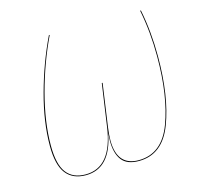

<svg xmlns="http://www.w3.org/2000/svg" viewBox="-101 -792 966 913"><g transform="rotate(-15 382.5 -335.5)"><path d="M83 -170Q83 -287 120 -423Q157 -559 215 -680H219Q161 -559 124.5 -422.5Q88 -286 88 -170Q88 -77 119.5 -36Q151 5 213 5Q342 5 369 -186L399 -395H403L373 -184Q368 -147 368 -121Q368 5 474 5Q589 5 637.5 -124.5Q686 -254 686 -449Q686 -570 664 -680H668Q690 -570 690 -449Q690 -252 640.5 -121.5Q591 9 474 9Q416 9 390.5 -24Q365 -57 365 -119Q365 -132 367 -158Q336 9 213 9Q149 9 116 -33.5Q83 -76 83 -170Z"/></g></svg>

Font: Fira Sans Condensed Four
Style: Italic
Weight: 100
Width: 3
Italic angle: -8°
Designer: bBox Type GmbH & Carrois Corporate GbR & Edenspiekermann AG
Foundry: bBox Type GmbH & Carrois Corporate GbR & Edenspiekermann AG
Version: Version 4.301